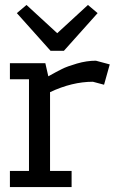

<svg xmlns="http://www.w3.org/2000/svg" viewBox="-20 -755 463 775"><path d="M182 -65H269V0H20V-65H97V-435H20V-500H163L175 -447Q209 -466 230 -476.5Q251 -487 290.5 -498.5Q330 -510 367 -510L423 -495L400 -413L355 -425Q271 -425 182 -383ZM374 -702 238 -550H184L48 -702L87 -735L211 -621L335 -735Z"/></svg>

Font: Cherry Swash
Style: Regular
Weight: 400
Designer: Kasatkina Nataliya
Foundry: Nataliya Kasatkina
Version: Version 1.001